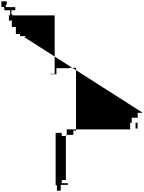

<svg xmlns="http://www.w3.org/2000/svg" viewBox="-436 -657 2133 2842"><path d="M-76 -107H-62V-122H-139V-154H-201V-258H-261V-360H-283V-392H-267V-352H-304V-432H-286V-505H-372V-554H-416V-637H-336V-587H-350V-542H-375V-552H-302V-551H-210V-505H-268V-447H-254V-429H373V436H307V442H399V352H589.4V347H689.4V1276H649.4V1339H552.4V1349H539.4V2008H478.4V2055H568.4V2079H463.4V2165H406.4V2085H387.4V1310H477.4V1356H551.4V1258H1490.4V1161H1570.4V1246H1600.4V1160H1513.4V1086H1602.4V1013H1677.4Z"/></svg>

Font: Reckless Catfish
Style: Fax
Weight: 400
Foundry: Cannot Into Space Fonts
Version: Version 0.2894